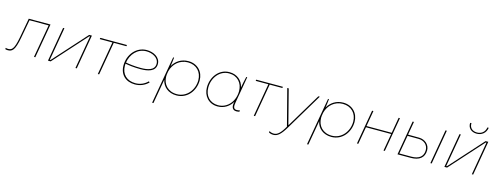

<svg xmlns="http://www.w3.org/2000/svg" viewBox="-38 -1664 7270 2809"><g transform="rotate(15 3596.5 -260.0)"><path d="M19 5C86 5 127 -17 165 -224L216 -501H506L418 0H438L529 -520H200L146 -224C111 -33 75 -15 20 -15C7 -15 -4 -17 -14 -21L-18 -2C-8 2 5 5 19 5Z M630 0H671L1122 -501H1133L1046 0H1066L1156 -520H1115L664 -19H653L740 -520H720Z M1280 -501H1472L1385 0H1405L1492 -501H1684L1687 -520H1283Z M1946 7C2025 7 2094 -22 2149 -76L2135 -90C2084 -39 2021 -12 1949 -12C1822 -12 1736 -90 1736 -220L1737 -251C1791 -240 1871 -230 1968 -230C2076 -230 2196 -252 2196 -367C2196 -472 2087 -524 1989 -524C1829 -524 1715 -384 1715 -220C1715 -79 1808 7 1946 7ZM1740 -269C1759 -396 1852 -505 1987 -505C2074 -505 2177 -460 2177 -366C2177 -264 2061 -248 1968 -248C1870 -248 1789 -259 1740 -269Z M2261 200H2281L2346 -171C2367 -67 2453 5 2575 5C2742 5 2849 -139 2849 -294C2849 -426 2757 -525 2618 -525C2511 -525 2430 -469 2384 -389C2389 -420 2397 -471 2401 -520H2387ZM2577 -14C2443 -14 2360 -105 2360 -227L2362 -259L2370 -306C2399 -421 2492 -506 2616 -506C2745 -506 2829 -417 2829 -292C2829 -147 2727 -14 2577 -14Z M3483 3C3500 3 3512 1 3528 -3L3532 -24C3514 -19 3501 -17 3482 -17C3431 -17 3429 -62 3439 -118L3457 -221L3462 -249L3509 -520H3494C3480 -464 3470 -408 3459 -352C3438 -454 3357 -525 3241 -525C3080 -525 2977 -381 2977 -226C2977 -94 3065 5 3198 5C3299 5 3376 -49 3421 -126L3419 -119C3399 -36 3430 3 3483 3ZM3239 -506C3367 -506 3446 -415 3446 -293C3446 -141 3346 -14 3200 -14C3077 -14 2997 -103 2997 -228C2997 -373 3095 -506 3239 -506Z M3642 -501H3834L3747 0H3767L3854 -501H4046L4049 -520H3645Z M4095 195C4157 195 4206 152 4274 38L4608 -520H4586L4277 -4H4270L4137 -520H4115L4257 28C4197 134 4151 176 4098 176C4069 176 4046 169 4028 156L4025 177C4042 188 4066 195 4095 195Z M4607 200H4627L4692 -171C4713 -67 4799 5 4921 5C5088 5 5195 -139 5195 -294C5195 -426 5103 -525 4964 -525C4857 -525 4776 -469 4730 -389C4735 -420 4743 -471 4747 -520H4733ZM4923 -14C4789 -14 4706 -105 4706 -227L4708 -259L4716 -306C4745 -421 4838 -506 4962 -506C5091 -506 5175 -417 5175 -292C5175 -147 5073 -14 4923 -14Z M5802 -520 5761 -282H5379L5420 -520H5400L5310 0H5330L5376 -263H5758L5712 0H5732L5822 -520Z M5924 0H6124C6252 0 6328 -56 6328 -167C6328 -253 6257 -316 6166 -317L5999 -318L6034 -520H6014ZM6422 0H6442L6532 -520H6512ZM5947 -19 5996 -299 6163 -298C6247 -298 6308 -242 6308 -166C6308 -71 6247 -19 6127 -19Z M6634 0H6675L7126 -501H7137L7050 0H7070L7160 -520H7119L6668 -19H6657L6744 -520H6724ZM6963 -591C7038 -591 7101 -637 7113 -720H7093C7083 -649 7029 -609 6964 -609C6889 -609 6846 -657 6852 -720H6832C6826 -646 6879 -591 6963 -591Z"/></g></svg>

Font: Fixel Display 20240404 Thin
Style: Italic
Weight: 100
Italic angle: -10°
Designer: AlfaBravo + MacPaw
Foundry: Kyrylo Tkachov, Marchela Mozhyna, Serhii Makarenko, Maria Weinstein, Zakhar Kryvoshyya
Version: Version 1.211;Glyphs 3.2 (3225)